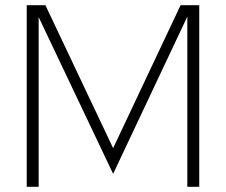

<svg xmlns="http://www.w3.org/2000/svg" viewBox="-20 -720 871 740"><path d="M83 0V-700H155L416 -149L676 -700H748V0H702V-656L416 -50L129 -654V0Z"/></svg>

Font: Red Hat Display
Style: Regular
Weight: 300
Designer: Pentagram, MCKL
Foundry: Pentagram, MCKL
Version: Version 1.023